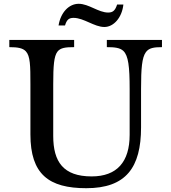

<svg xmlns="http://www.w3.org/2000/svg" viewBox="-20 -980 901 1010"><path d="M722 -310V-512C722 -622 727 -677 747 -705C763 -728 790 -732 832 -732V-770H542V-732C583 -732 611 -729 629 -712C655 -687 662 -631 662 -512V-271C662 -128 595 -52 462 -52C313 -52 260 -129 260 -265V-537C260 -635 264 -684 282 -708C298 -729 325 -732 370 -732V-770H29V-732C74 -732 100 -727 116 -710C139 -685 140 -636 140 -537V-273C140 -63 237 10 434 10C643 10 722 -99 722 -310ZM288 -846H322C331 -876 342 -886 367 -886C421 -886 476 -838 529 -838C579 -838 622 -889 629 -956H596C586 -925 574 -914 549 -914C498 -914 447 -960 394 -960C342 -960 299 -914 288 -846Z"/></svg>

Font: Libre Baskerville
Style: Regular
Weight: 400
Designer: Pablo Impallari, Rodrigo Fuenzalida
Foundry: Pablo Impallari, Rodrigo Fuenzalida
Version: Version 1.051;Glyphs 3.2.3 (3260)